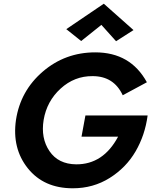

<svg xmlns="http://www.w3.org/2000/svg" viewBox="-20 -996 818 1034"><path d="M526 -862 417 -775 337 -839 539 -976 699 -834 605 -774ZM419 -260 440 -374H775Q761 -268 710 -180.5Q659 -93 570.5 -37.5Q482 18 372 18Q216 18 130 -89.5Q44 -197 66 -350Q90 -507 210.5 -610.5Q331 -714 493 -714Q683 -714 771 -553L641 -483Q593 -586 479 -586Q381 -587 306.5 -519Q232 -451 215 -350Q199 -252 246.5 -182Q294 -112 390 -111Q536 -110 616 -260Z"/></svg>

Font: Jost* 600 Semi
Style: Italic
Weight: 600
Italic angle: -10°
Version: Version 3.500